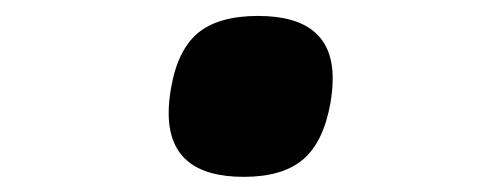

<svg xmlns="http://www.w3.org/2000/svg" viewBox="-20 -408 640 247"><path d="M197 -262.5Q197 -277.5 200 -294.5Q208.5 -344 235 -365.8Q261.5 -387.5 312 -387.5Q408 -387.5 408 -307Q408 -292.5 405 -275Q396 -225 369.8 -202.8Q343.5 -180.5 293.5 -180.5Q197 -180.5 197 -262.5Z"/></svg>

Font: JuliaMono ExtraBoldItalic
Style: Regular
Weight: 800
Italic angle: -9°
Monospace: yes
Designer: cormullion
Foundry: corm
Version: Version 0.049; ttfautohint (v1.8.4)